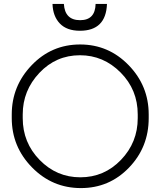

<svg xmlns="http://www.w3.org/2000/svg" viewBox="-20 -933 849 980"><path d="M468 -913H526Q521 -776 388 -776Q321 -776 285.5 -813Q250 -850 248 -913H306Q311 -830 389 -830Q466 -830 468 -913ZM40 -330V-349Q40 -494 141.5 -600Q243 -706 389 -706Q534 -706 636.5 -600.5Q739 -495 739 -349V-330Q739 -182 638.5 -77.5Q538 27 393 27Q247 27 143.5 -78.5Q40 -184 40 -330ZM683 -330V-349Q683 -475 595.5 -563Q508 -651 388 -651Q266 -651 181 -561Q96 -471 96 -349V-330Q96 -205 182.5 -116.5Q269 -28 390 -28Q512 -28 597.5 -117Q683 -206 683 -330Z"/></svg>

Font: Bellota
Style: Regular
Weight: 400
Designer: Kemie Guaida
Foundry: Kemie Guaida
Version: Version 1.000;PS 002.000;hotconv 1.0.70;makeotf.lib2.5.58329